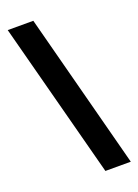

<svg xmlns="http://www.w3.org/2000/svg" viewBox="-158 -846 701 973"><g transform="rotate(-20 193.0 -360.0)"><path d="M14 -780H152L372 60H235Z"/></g></svg>

Font: Sora-SIA SemiBold
Style: Regular
Weight: 600
Designer: Jonathan Barnbrook, Julián Moncada
Foundry: Barnbrook Fonts
Version: Version 2.000